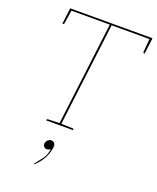

<svg xmlns="http://www.w3.org/2000/svg" viewBox="-175 -801 966 1184"><g transform="rotate(20 308.0 -209.5)"><path d="M255 0 340 -689H75L76 -700H616L615 -689H352L267 0ZM173 0 174 -5Q174 -7 176.5 -8.5Q179 -10 181 -10L258 -12V0ZM264 0 266 -12 343 -10Q345 -10 347.5 -8.5Q350 -7 350 -5L349 0ZM601 -695 615 -689 603 -595H597Q595 -595 594 -597.5Q593 -600 593 -602ZM89 -695 75 -602Q75 -600 73 -597.5Q71 -595 69 -595H63L75 -689ZM196 281V280Q195 279 194.5 278.5Q194 278 194 277Q194 275 198 272Q219 246 237.5 220.5Q256 195 261 156Q256 161 250 163.5Q244 166 237 166Q225 166 218 157.5Q211 149 212 136Q214 124 223.5 114.5Q233 105 246 105Q260 105 267.5 115Q275 125 272 144Q267 183 246.5 218.5Q226 254 196 281Z"/></g></svg>

Font: Aleo Thin
Style: Italic
Weight: 250
Italic angle: -7°
Designer: Alessio Laiso
Foundry: Alessio Laiso
Version: Version 2.001;gftools[0.9.29]